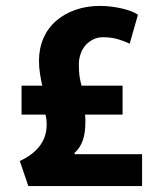

<svg xmlns="http://www.w3.org/2000/svg" viewBox="-20 -630 546 650"><path d="M76 0 47 -85Q91 -105 114.5 -136Q138 -167 138 -208Q138 -226 134 -242H53V-340H123Q119 -358 115.5 -379.5Q112 -401 112 -424Q112 -466 127 -500.5Q142 -535 169.5 -559Q197 -583 235 -596.5Q273 -610 319 -610Q338 -610 357.5 -607.5Q377 -605 394 -601Q411 -597 425 -591.5Q439 -586 447 -580L419 -482Q401 -491 378.5 -497.5Q356 -504 329 -504Q310 -504 294.5 -496Q279 -488 268.5 -475.5Q258 -463 252.5 -446.5Q247 -430 247 -413Q247 -388 249 -373.5Q251 -359 256 -340H395V-242H268Q269 -234 269 -227.5Q269 -221 269 -214Q269 -181 260.5 -155.5Q252 -130 232 -112L233 -108H461V0Z"/></svg>

Font: Mukta Mahee ExtraBold
Style: Regular
Weight: 800
Designer: Shuchita Grover, Noopur Datye, Girish Dalvi, Yashodeep Gholap
Foundry: Ek Type
Version: Version 2.538;PS 1.000;hotconv 16.6.51;makeotf.lib2.5.65220;